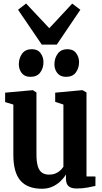

<svg xmlns="http://www.w3.org/2000/svg" viewBox="-20 -1092 596 1122"><path d="M428 9.5Q395.5 9.5 380.5 -4.2Q365.5 -18 365.5 -46V-72.5Q352.5 -51 332.5 -32Q312.5 -13 285.5 -1Q258.5 11 225 11Q141 11 99.5 -36.5Q58 -84 58 -188V-481L10 -495.5V-550.5L171 -565H172.5L193 -551.5V-190Q193 -147.5 200.8 -121.2Q208.5 -95 225 -83.2Q241.5 -71.5 267.5 -71.5Q287.5 -71.5 303 -77.8Q318.5 -84 330.2 -94.2Q342 -104.5 350.5 -117.5V-481L302.5 -497V-550.5L459 -565H462.5L485.5 -551.5V-61L538 -60.5L537.5 -5.5Q520.5 -1.5 491.2 4Q462 9.5 428 9.5ZM157.5 -643Q124 -643 107 -665Q90 -687 90 -716Q90 -751.5 109 -778Q128 -804.5 165.5 -804.5H166.5Q200 -804.5 217 -781.5Q234 -758.5 234 -729Q234 -694 215.2 -668.5Q196.5 -643 158.5 -643ZM365.5 -643Q332 -643 315 -665Q298 -687 298 -716Q298 -751.5 317.2 -778Q336.5 -804.5 373.5 -804.5H374.5Q408 -804.5 425 -781.5Q442 -758.5 442 -729Q442 -694 423.2 -668.5Q404.5 -643 366.5 -643ZM224 -831.5 85.5 -1035 132.5 -1071.5 268 -927 402 -1071 449.5 -1035 312 -831.5Z"/></svg>

Font: Merriweather 24pt SemiCondensed
Style: Bold
Weight: 700
Width: 4
Designer: Eben Sorkin
Foundry: Eben Sorkin
Version: Version 2.100